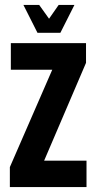

<svg xmlns="http://www.w3.org/2000/svg" viewBox="-20 -759 391 779"><path d="M132 -626 75 -739H139L179 -683L218 -739H282L225 -626ZM159 -107H331V0H20V-81L192 -476H24V-584H329V-504Z"/></svg>

Font: Khand ExtraBold
Style: Regular
Weight: 800
Designer: Sanchit Sawaria and Jyotish Sonowal (Devanagari), Satya Rajpurohit (Latin)
Foundry: Indian Type Foundry
Version: Version 2.000;PS 1.0;hotconv 1.0.79;makeotf.lib2.5.61930